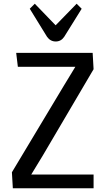

<svg xmlns="http://www.w3.org/2000/svg" viewBox="-20 -1012 581 1032"><path d="M44 0ZM483 0H49L44 -86L323 -551L385 -653H76L67 -728H478L483 -640L210 -176L148 -74H483ZM167 -992 279 -876 392 -992 419 -965 325 -814Q308 -789 279.5 -789Q251 -789 233 -814L140 -965Z"/></svg>

Font: Myanmar Chatu
Style: Regular
Weight: 400
Designer: Danh Hong
Foundry: Google Inc.
Version: Version 2.00 November 20, 2015